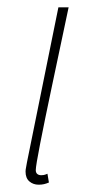

<svg xmlns="http://www.w3.org/2000/svg" viewBox="-20 -498 266 526"><path d="M86 8Q71 8 60.5 -1Q50 -10 50 -28Q50 -33 51.5 -40Q53 -47 54 -54L140 -478H168Q143 -360 122.5 -263Q102 -166 90 -104.5Q78 -43 78 -32Q78 -25 82 -21.5Q86 -18 93 -18Q96 -18 99.5 -18.5Q103 -19 110 -22L114 2Q107 5 100.5 6.5Q94 8 86 8Z"/></svg>

Font: Source Sans 3
Style: Italic
Weight: 200
Italic angle: -11°
Designer: Paul D. Hunt
Foundry: Adobe
Version: Version 3.046;hotconv 1.0.118;makeotfexe 2.5.65603